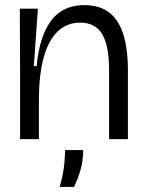

<svg xmlns="http://www.w3.org/2000/svg" viewBox="-20 -547 575 755"><path d="M59 0V-258L58 -513H129L113 -287H124Q132 -368 155.5 -421.5Q179 -475 218 -501Q257 -527 312 -527Q399 -527 441 -463.5Q483 -400 483 -270V0H409V-270Q409 -367 382 -412.5Q355 -458 295 -458Q243 -458 207 -423.5Q171 -389 152.5 -323.5Q134 -258 133 -163V0ZM215 188Q230 132 233 96Q236 60 236 43H307Q307 86 296.5 121.5Q286 157 271 188Z"/></svg>

Font: Bricolage Grotesque 72pt Light
Style: Regular
Weight: 300
Designer: Mathieu Triay
Foundry: Atelier Triay
Version: Version 1.001;gftools[0.9.33.dev8+g029e19f]